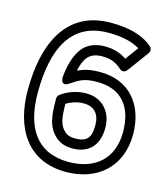

<svg xmlns="http://www.w3.org/2000/svg" viewBox="-112 -803 811 929"><g transform="rotate(15 293.5 -338.0)"><path d="M522 -219C522 -87.3 439.2 -11 304 -11C146 -11 74 -120 74 -297C74 -517 143.8 -665 330 -665C400.4 -665 452.7 -652 488.1 -629.8L440.2 -564.6C410 -585.4 376.5 -597 330 -597C280.2 -597 238.6 -578.9 213.2 -540.9C189.8 -505.8 176.7 -459.1 171.1 -401.4C171.1 -401.4 168.5 -350.7 209.9 -378.2C255.3 -408.5 276.4 -421 340 -421C458.9 -421 522 -347.3 522 -219ZM572 -219C572 -367.5 488.5 -471 340 -471C292.7 -471 259.8 -463.3 228.9 -447.9C242 -505 261.2 -547 330 -547C377.4 -547 401.6 -533.7 428.5 -510.2C443.8 -496.8 458.7 -505.4 465.1 -514.2L543.1 -620.2C550.6 -630.3 549.2 -645.3 539.4 -653.8C490.8 -696.3 419.8 -715 330 -715C102.3 -715 24 -523.1 24 -297C24 -106.2 111 39 304 39C462.3 39 572 -59.6 572 -219ZM303 -354C251.3 -354 204.5 -334 176.4 -311.5C170.5 -306.8 167 -299.5 167 -292C167 -206.9 172.5 -150.1 222 -106.7C243.9 -87.5 272.9 -79 305 -79C387.8 -79 434 -129.9 434 -216C434 -294.5 384.1 -354 303 -354ZM303 -304C355.2 -304 384 -272.5 384 -216C384 -150.5 361.8 -129 305 -129C281.1 -129 265.7 -134.9 255 -144.3C224.9 -170.7 217.7 -201.8 217.1 -279.2C237.6 -292 270.1 -304 303 -304Z"/></g></svg>

Font: Fog Sans
Style: Outline
Weight: 700
Foundry: Intel Corporation
Version: Version 1.00